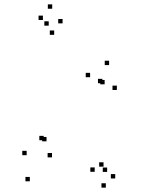

<svg xmlns="http://www.w3.org/2000/svg" viewBox="-20 -807 660 879"><path d="M507.5 10V-10H487.5V10ZM454 -44V-64H434V-44ZM470.5 -20V-40H450.5V-20ZM515 -395V-415H495V-395ZM479.5 -509V-529H459.5V-509ZM392.5 -453.5V-473.5H372.5V-453.5ZM193 -160V-180H173V-160ZM180 -165V-185H160V-165ZM266.5 -700V-720H246.5V-700ZM219 -767V-787H199V-767ZM176.5 -715.5V-735.5H156.5V-715.5ZM228 -647.5V-667.5H208V-647.5ZM203 -689.5V-709.5H183V-689.5ZM102 -96.5V-116.5H82V-96.5ZM116.5 23V3H96.5V23ZM218 -86.5V-106.5H198V-86.5ZM448.5 -426V-446H428.5V-426ZM459 -421V-441H439V-421ZM413.5 -20.5V-40.5H393.5V-20.5ZM464.5 52V32H444.5V52Z"/></svg>

Font: Monaspace Radon Dots Var
Style: Regular
Weight: 400
Designer: Riley Cran and the Lettermatic Team
Version: Version 1.100 (Monaspace Radon Dots)